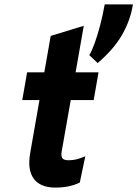

<svg xmlns="http://www.w3.org/2000/svg" viewBox="-20 -839 623 871"><path d="M231 12Q163 12 133.2 -28.2Q103.5 -68.5 117 -145L159 -385H81L103 -511H181L210 -676L360 -722L323 -511H427L405 -385H301L260 -153Q256 -130.5 263 -121.2Q270 -112 291 -112Q309 -112 325.2 -115.8Q341.5 -119.5 367 -130L342 -11Q296 12 231 12ZM423 -553 385 -589Q396.5 -607.5 409.2 -642.5Q422 -677.5 434 -723Q446 -768.5 455 -819H583L581 -808Q569 -741.5 532 -678Q495 -614.5 423 -553Z"/></svg>

Font: Overpass Black
Style: Italic
Weight: 900
Italic angle: -10°
Designer: Delve Withrington, Dave Bailey, Thomas Jockin
Foundry: Delve Fonts LLC
Version: Version 4.000